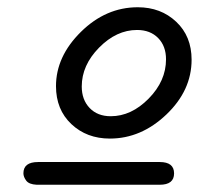

<svg xmlns="http://www.w3.org/2000/svg" viewBox="-20 -720 590 524"><path d="M43.9 -247.1Q43.9 -277.8 84 -277.8H416Q455.1 -277.8 455.1 -246.8Q455.1 -215.8 416 -215.8H80.1Q59.1 -216.8 51.5 -227.1Q43.9 -237.3 43.9 -247.1ZM132.8 -484.9Q132.8 -565.9 200.9 -633.1Q269 -700.2 356 -700.2Q418.9 -700.2 460.9 -660.6Q502.9 -621.1 502.9 -557.1Q502.9 -473.1 434.1 -407.5Q365.2 -341.8 279.8 -341.8Q216.8 -341.8 174.8 -381.3Q132.8 -420.9 132.8 -484.9ZM203.1 -483.9Q203.1 -447.8 224.6 -425.3Q246.1 -402.8 282.2 -402.8Q338.4 -402.8 385.7 -450.9Q433.1 -499 433.1 -558.1Q433.1 -594.2 411.6 -616.2Q390.1 -638.2 354 -638.2Q297.9 -638.2 250.5 -590.1Q203.1 -542 203.1 -483.9Z"/></svg>

Font: CMU Typewriter Text Variable Width
Style: Italic
Weight: 500
Italic angle: -14.04°
Version: Version 0.7.0